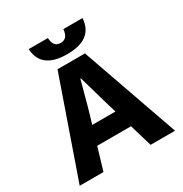

<svg xmlns="http://www.w3.org/2000/svg" viewBox="-206 -1071 1164 1224"><g transform="rotate(-30 375.5 -458.5)"><path d="M275 -714H477L728 0H548L499 -165H250L201 0H26ZM180 -917H321Q323 -883 336.5 -866Q350 -849 378 -849Q430 -849 435 -917H576Q567 -766 378 -766Q188 -766 180 -917ZM460 -296 441 -359 375 -589H371L347 -500Q319 -395 308 -359L289 -296Z"/></g></svg>

Font: Nebula Sans Bold
Style: Regular
Weight: 700
Designer: Paul D. Hunt for Adobe (as Source Sans)
Foundry: Nebula Entertainment & Broadcasting LLC
Version: Version 1.010